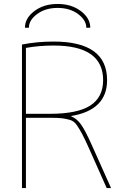

<svg xmlns="http://www.w3.org/2000/svg" viewBox="-20 -950 632 970"><path d="M436 -810H416Q416 -848 374.5 -879Q333 -910 271 -910Q209 -910 167.5 -879Q126 -848 126 -810H106Q106 -858 153.5 -894Q201 -930 271 -930Q341 -930 388.5 -894Q436 -858 436 -810ZM340 -364V-362Q368 -351 389.5 -321Q411 -291 447 -210L541 0H519L429 -202Q407 -251 394 -275Q381 -299 367.5 -318.5Q354 -338 334 -344Q314 -350 293.5 -352.5Q273 -355 231 -355H111V0H91V-725Q166 -740 251 -740Q521 -740 521 -545Q521 -394 340 -364ZM111 -375H231Q372 -375 436.5 -417Q501 -459 501 -545Q501 -720 251 -720Q178 -720 111 -708Z"/></svg>

Font: Mplus 1p Thin
Style: Regular
Weight: 250
Version: Version 1.061